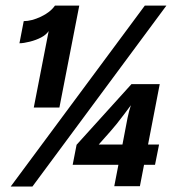

<svg xmlns="http://www.w3.org/2000/svg" viewBox="-20 -679 640 699"><path d="M157.2 -565.9Q147.9 -552.2 129.9 -542.7Q111.8 -533.2 88.6 -527.3Q65.4 -521.5 50.8 -521.5L66.4 -602.1Q94.7 -602.1 128.9 -618.2Q163.1 -634.3 180.2 -658.7H268.6L196.3 -287.6H103ZM98.1 0H19L507.3 -658.7H585.9ZM504.4 -79.1 489.3 -1H396L411.1 -79.1H244.6L258.8 -151.9L458.5 -372.6H561.5L519 -152.8H559.1L544.4 -79.1ZM456.5 -295.9Q448.2 -284.2 432.9 -264.2Q417.5 -244.1 404.5 -227.5Q391.6 -210.9 339.4 -152.8H425.8L444.3 -249.5Q449.7 -275.9 456.5 -295.9Z"/></svg>

Font: Cousine
Style: Bold Italic
Weight: 700
Italic angle: -12°
Monospace: yes
Designer: Steve Matteson
Foundry: Ascender Corporation
Version: Version 1.20